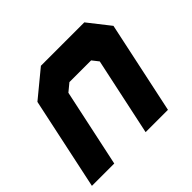

<svg xmlns="http://www.w3.org/2000/svg" viewBox="-135 -699 857 857"><g transform="rotate(-45 294.0 -270.0)"><path d="M-2.5 0 90.5 -437 215.5 -540H489.5L570.5 -437L477.5 0H336.5L415 -368L391 -398.5H254L217 -368L138.5 0ZM84 -71H83.5L153 -396L242.5 -470H436L493.5 -397L424 -71H423.5L493 -397L436 -470H242.5L153.5 -396Z"/></g></svg>

Font: Tourney Thin Black
Style: Italic
Weight: 900
Italic angle: -12°
Version: Version 1.015